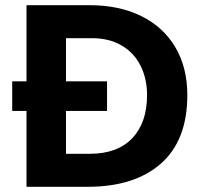

<svg xmlns="http://www.w3.org/2000/svg" viewBox="-20 -719 773 739"><path d="M82 -292H27V-406H82V-699H325Q439 -699 524 -657Q609 -615 655 -537Q701 -459 701 -353Q701 -179 599.5 -89.5Q498 0 317 0H82ZM325 -127Q432 -127 489 -187Q546 -247 546 -353Q546 -416 521 -466Q496 -516 448 -544Q400 -572 335 -572H234V-406H392V-292H234V-127Z"/></svg>

Font: Prompt SemiBold
Style: Regular
Weight: 600
Designer: Katatrad Team
Foundry: CadsonDemak
Version: Version 1.000